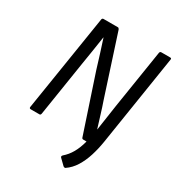

<svg xmlns="http://www.w3.org/2000/svg" viewBox="-198 -780 1013 1097"><g transform="rotate(30 309.0 -231.5)"><path d="M399 191Q395 194 386 189L349 153Q345 149 345.5 145Q346 141 350 137Q378 113 397 79.5Q416 46 428 0H407Q398 0 396 -9L272 -382Q258 -429 243.5 -474.5Q229 -520 215 -563H214Q207 -517 199.5 -468Q192 -419 184 -372L127 -10Q125 0 118 0H60Q50 0 51 -10L152 -646Q154 -655 162 -655H257Q263 -655 267 -646L394 -255Q408 -215 420.5 -173.5Q433 -132 446 -91H447Q453 -132 459.5 -175.5Q466 -219 472 -260L533 -646Q535 -655 544 -655H601Q612 -655 610 -646L516 -48Q508 2 493.5 48Q479 94 456 131Q433 168 399 191Z"/></g></svg>

Font: Sofia Sans Semi Condensed
Style: Italic
Weight: 400
Italic angle: -9°
Designer: Botio Nikoltchev, Ani Petrova
Foundry: lettersoup
Version: Version 4.101